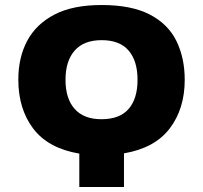

<svg xmlns="http://www.w3.org/2000/svg" viewBox="-20 -745 809 765"><path d="M385 -725Q504 -725 577 -687Q650 -649 683 -581.5Q716 -514 716 -427Q716 -312 656.5 -233.5Q597 -155 474 -134V0H296V-133Q172 -154 112.5 -232.5Q53 -311 53 -428Q53 -516 88.5 -582.5Q124 -649 197 -687Q270 -725 385 -725ZM385 -585Q314 -585 277.5 -543.5Q241 -502 241 -427Q241 -352 277.5 -311Q314 -270 384 -270Q457 -270 492.5 -311Q528 -352 528 -427Q528 -502 492.5 -543.5Q457 -585 385 -585Z"/></svg>

Font: Noto Sans Disp ExtBd
Style: Regular
Weight: 800
Designer: Monotype Design Team
Foundry: Monotype Imaging Inc.
Version: Version 2.000;GOOG;noto-source:20170915:90ef993387c0; ttfaut